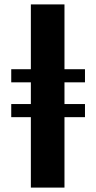

<svg xmlns="http://www.w3.org/2000/svg" viewBox="-20 -851 437 871"><path d="M120 0V-319.5H31V-379H120V-477.5H31V-537H120V-831H272.5V-537H365.5V-477.5H272.5V-379H365.5V-319.5H272.5V0Z"/></svg>

Font: Merriweather 60pt ExtraBold
Style: Regular
Weight: 800
Version: Version 2.100